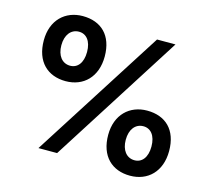

<svg xmlns="http://www.w3.org/2000/svg" viewBox="-97 -764 991 895"><g transform="rotate(15 399.0 -317.0)"><path d="M197 -334C283 -334 344 -393 344 -492C344 -594 286 -648 197 -648C113 -648 50 -590 50 -492C50 -389 110 -334 197 -334ZM156 0H246L648 -632H559ZM197 -409C160 -410 135 -441 135 -491C135 -541 160 -572 197 -573C234 -574 259 -544 259 -491C259 -438 234 -408 197 -409ZM601 14C687 14 748 -45 748 -144C748 -246 690 -300 601 -300C517 -300 454 -242 454 -144C454 -41 514 14 601 14ZM601 -61C564 -62 539 -93 539 -143C539 -193 564 -224 601 -225C638 -226 663 -196 663 -143C663 -90 638 -60 601 -61Z"/></g></svg>

Font: Nithya Ranjana NU
Style: Regular
Weight: 400
Designer: Designed by Tathagata Biswas and Noopur Datye with help from Ananda Maharjan, Callijatra
Foundry: Ek Type
Version: Version 1.000